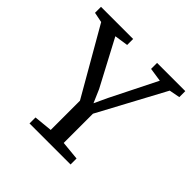

<svg xmlns="http://www.w3.org/2000/svg" viewBox="-159 -672 794 794"><g transform="rotate(45 238.5 -275.0)"><path d="M124 0V-35L205 -43V-214L37 -506L-8 -515V-550H180V-515L120 -506L227 -304L252 -246L279 -304L380 -506L320 -515V-550H485V-515L438 -506L281 -214V-43L364 -35V0Z"/></g></svg>

Font: Aikya
Style: Regular
Weight: 400
Designer: Neelakash Kshetrimayum (Latin subset based on Merriweather by Eben Sorkin)
Foundry: Brand New Type
Version: Version 1.00 b005